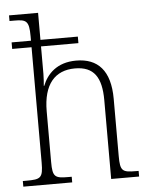

<svg xmlns="http://www.w3.org/2000/svg" viewBox="-54 -804 661 849"><g transform="rotate(-5 277.0 -380.0)"><path d="M15 0H232V-25H219C158 -25 147 -30 147 -98V-323C147 -443 199 -501 288 -501C372 -501 405 -451 405 -350V0H529V-25H517C457 -25 447 -31 447 -98V-352C447 -478 392 -535 296 -535C210 -535 166 -487 146 -436H144C145 -447 147 -470 147 -489V-611H313V-640H147V-760H18V-735H39C92 -735 105 -729 105 -660V-640H19V-611H105V-99C105 -30 94 -25 31 -25H15Z"/></g></svg>

Font: Noto Serif Hebrew SemiCondensed ExtraLight
Style: Regular
Weight: 200
Width: 4
Designer: Monotype Design Team
Foundry: Monotype Imaging Inc.
Version: Version 2.004